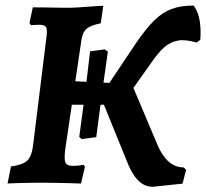

<svg xmlns="http://www.w3.org/2000/svg" viewBox="-20 -670 756 704"><path d="M539.7 14.9Q509.3 14.9 485.7 -9.3Q462.2 -33.6 444.5 -80.6L361 -286H177.5L188.5 -375.2L428.6 -363.8L448.4 -396.9L557.3 -139.1Q574.6 -98.2 598.8 -77.1Q623 -56.1 653.8 -56.1L662.4 -47.2L649.2 3.4ZM7.7 2.8 20.3 -59.7Q63.6 -65.5 80.1 -81.3Q96.7 -97.2 101.7 -140.2L149.7 -528.9Q154.3 -560.5 149.4 -569.9Q144.5 -579.2 125 -579.2Q116.3 -579.2 105.6 -578.5Q94.8 -577.7 93 -577.7L88 -585.7L100.3 -643.1Q112.8 -643.1 137.9 -642.8Q162.9 -642.5 187.9 -642Q212.8 -641.5 224.9 -641.5Q242.4 -641.5 266.1 -642.8Q289.7 -644.2 314.4 -646.2Q339.2 -648.3 358.8 -648.7L349.4 -584.5Q312.4 -577.2 297.9 -564.9Q283.3 -552.5 278.8 -524.9L220 -127.9Q214.4 -87.9 219.6 -74.9Q224.8 -61.8 245.8 -61.8Q260.4 -61.8 272.8 -63.5Q285.1 -65.3 285.9 -65.7L291.5 -58.7L277.1 2.9Q264.2 2.5 238.6 1.7Q212.9 1 186.6 0.5Q160.2 0 143.2 0Q122.7 0 97.1 0.2Q71.5 0.5 47.9 1.2Q24.3 1.9 7.7 2.8ZM416.3 -272.9 349.8 -319.2 479 -512.3Q514.5 -564.2 544.6 -594.1Q574.6 -624.1 609.2 -637.1Q643.8 -650.1 690.6 -649.5Q707.9 -624.3 712.7 -591.1Q717.5 -557.8 714.2 -523.8L700.7 -513.9Q660.4 -526.2 632.4 -521.2Q604.4 -516.2 582.4 -496.7Q560.5 -477.2 537 -443.3ZM278.9 -160.1 270.6 -168.2 291.6 -324.5 310.3 -481.8 364.1 -488.9 375.6 -480.8 354.9 -335.2 333 -167.2Z"/></svg>

Font: Alegreya
Style: Italic
Weight: 400
Italic angle: -7°
Designer: Juan Pablo del Peral
Foundry: Huerta Tipografica
Version: Version 2.009